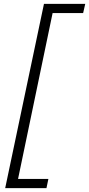

<svg xmlns="http://www.w3.org/2000/svg" viewBox="-20 -813 464 1000"><path d="M7 167 209 -793H424L413 -745H254L74 119H232L222 167Z"/></svg>

Font: Mona Sans ExtraLight Light
Style: Italic
Weight: 300
Italic angle: -11.6951°
Version: Version 2.000